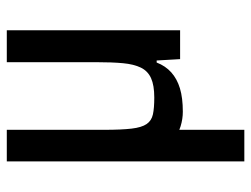

<svg xmlns="http://www.w3.org/2000/svg" viewBox="-107 -443 739 565"><g transform="rotate(-90 262.5 -160.5)"><path d="M70 189V-510H163V-223Q163 -173 166.5 -143Q170 -113 180 -98.5Q190 -84 208.5 -80Q227 -76 258 -76Q294 -76 315 -85.5Q336 -95 346 -115.5Q356 -136 359 -168Q362 -200 362 -246V-510H456V0H371L367 -69H361Q351 -43 332 -26Q313 -9 285 -0.5Q257 8 216 8Q195 8 173.5 1.5Q152 -5 132.5 -21Q113 -37 95 -65L185 -30H163V189Z"/></g></svg>

Font: Saira SemiCondensed Medium
Style: Regular
Weight: 500
Width: 4
Designer: Hector Gatti with collaboration of the Omnibus-Type team
Foundry: Omnibus-Type
Version: Version 1.101